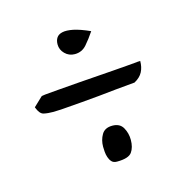

<svg xmlns="http://www.w3.org/2000/svg" viewBox="-58 -401 393 407"><g transform="rotate(-15 138.5 -198.0)"><path d="M131.8 -87.9Q131.8 -102.5 138.7 -114.3Q145.5 -126 162.1 -126Q178.7 -126 185.5 -113.8Q192.4 -101.6 192.4 -86.9Q192.4 -70.3 185.1 -60.1Q177.7 -49.8 152.3 -49.8Q144.5 -49.8 140.6 -54.2Q136.7 -58.6 134.8 -64.5Q132.8 -70.3 132.3 -77.1Q131.8 -84 131.8 -87.9ZM94.7 -322.3Q94.7 -331.1 98.6 -336.9Q102.5 -342.8 111.3 -344.7Q120.1 -346.7 134.8 -343.8Q149.4 -340.8 170.9 -331.1Q161.1 -316.4 150.9 -304.7Q140.6 -293 125 -293Q112.3 -293 103.5 -301.8Q94.7 -310.5 94.7 -322.3ZM33.2 -224.6Q33.2 -225.6 42 -226.6Q50.8 -227.5 69.8 -229Q88.9 -230.5 119.1 -232.9Q149.4 -235.4 193.4 -238.3Q197.3 -238.3 206.1 -239.3Q214.8 -240.2 224.1 -240.7Q233.4 -241.2 241.7 -242.2Q250 -243.2 254.9 -243.2Q254.9 -229.5 249.5 -219.2Q244.1 -209 231.4 -202.1Q208 -200.2 189 -198.2Q169.9 -196.3 151.4 -194.3Q132.8 -192.4 113.3 -190.9Q93.8 -189.5 70.3 -187.5Q68.4 -187.5 61 -187Q53.7 -186.5 49.8 -186.5Q37.1 -186.5 28.3 -188.5Q19.5 -190.4 13.7 -206.1Z"/></g></svg>

Font: Annie Use Your Telescope
Style: Regular
Weight: 400
Designer: Kimberly Geswein
Foundry: Kimberly Geswein
Version: Version 1.002 2001